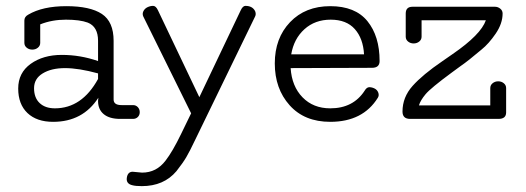

<svg xmlns="http://www.w3.org/2000/svg" viewBox="-20 -405 1790 654"><path d="M314 -155Q248 -173 201.5 -173Q155 -173 125.5 -155Q96 -137 96 -104.5Q96 -72 115 -54Q134 -36 167 -36Q259 -36 314 -136ZM394 -47H433Q443 -47 449.5 -40Q456 -33 456 -23Q456 -13 449.5 -6.5Q443 0 433 0H389Q353 0 333.5 -16Q314 -32 314 -61Q314 -66 315 -72Q262 10 161 10Q105 10 73.5 -20Q42 -50 42 -103.5Q42 -157 84.5 -187.5Q127 -218 190.5 -218Q254 -218 314 -197V-266Q314 -314 279 -328Q252 -338 204.5 -338Q157 -338 117 -322V-259Q117 -249 109 -242.5Q101 -236 90 -236Q79 -236 71 -242.5Q63 -249 63 -259V-335Q63 -348 76 -355Q125 -384 206 -384Q287 -384 327 -357.5Q367 -331 367 -266V-66Q367 -47 394 -47Z M432 180 464 183Q513 183 544 142Q568 111 597 51L631 -19L468 -349Q464 -358 468.5 -367Q473 -376 482.5 -380.5Q492 -385 501.5 -385Q511 -385 518 -370L659 -74L800 -370Q807 -385 816 -385Q840 -385 849 -367Q851 -362 851 -357.5Q851 -353 849 -349L645 71Q626 111 614.5 130.5Q603 150 581 178Q538 229 463 229Q442 229 431 226Q409 221 412 200.5Q415 180 432 180Z M972 -220H1220Q1217 -274 1188.5 -306Q1160 -338 1106.5 -338Q1053 -338 1017 -305.5Q981 -273 972 -220ZM1222 -96Q1229 -108 1238 -108Q1247 -108 1256 -103.5Q1265 -99 1268.5 -89.5Q1272 -80 1267 -72Q1216 10 1105 10Q1017 10 966.5 -46.5Q916 -103 916 -189Q916 -275 968 -329.5Q1020 -384 1105 -384Q1190 -384 1231.5 -333Q1273 -282 1273 -197Q1273 -174 1247 -174L970 -173Q974 -111 1010.5 -73.5Q1047 -36 1105 -36Q1183 -36 1222 -96Z M1704 -105V-22Q1704 0 1678 0H1377Q1351 0 1351 -25Q1351 -74 1385.5 -112.5Q1420 -151 1486 -196L1522 -221Q1618 -287 1635 -336H1416V-280Q1416 -270 1408 -263.5Q1400 -257 1389 -257Q1378 -257 1370 -263.5Q1362 -270 1362 -280V-359Q1362 -382 1385 -382H1666Q1676 -382 1684 -375.5Q1692 -369 1692 -359Q1692 -325 1668.5 -290.5Q1645 -256 1620 -236Q1574 -197 1549 -180L1519 -158Q1447 -105 1429.5 -84Q1412 -63 1407 -46H1650V-105Q1650 -115 1658 -121.5Q1666 -128 1677 -128Q1688 -128 1696 -121.5Q1704 -115 1704 -105Z"/></svg>

Font: Flamenco
Style: Regular
Weight: 400
Designer: Luciano Vergara
Foundry: Luciano Vergara
Version: Version 1.002